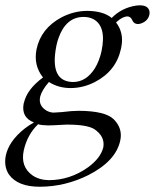

<svg xmlns="http://www.w3.org/2000/svg" viewBox="-20 -460 586 726"><path d="M363.8 -266.1Q383.8 -361.3 332 -388.2Q315.9 -396 296.4 -396Q229.5 -396 201.2 -315.9Q196.3 -302.2 193.4 -288.1Q166 -151.4 255.9 -149.9Q305.7 -149.9 338.4 -201.2Q355.5 -229 363.8 -266.1ZM124 9.8Q83 49.3 69.8 108.9Q56.6 170.9 103.5 203.6Q129.4 220.7 164.1 221.2Q244.6 221.2 312.5 172.9Q360.8 137.7 370.6 97.2Q377.9 55.7 335.9 27.8Q306.6 10.7 231.4 11.2Q226.1 11.2 210 12.2Q178.7 14.2 161.1 14.2Q136.7 13.7 124 9.8ZM501.5 -369.1Q486.3 -369.1 480 -383.8Q479.5 -385.3 479 -386.2Q472.7 -397.5 462.4 -397.9Q444.3 -397.9 422.4 -378.4Q419.9 -376 418.9 -375Q448.2 -336.4 439.5 -286.6Q438.5 -281.2 437.5 -275.9Q419.4 -191.9 339.8 -150.4Q294.9 -127 246.1 -127Q200.2 -127.4 165 -149.9Q138.2 -119.1 131.8 -94.2Q124.5 -59.6 157.2 -41Q170.4 -34.2 183.1 -34.2Q186 -34.2 212.9 -36.1Q252.4 -41 277.8 -41Q378.4 -40.5 410.2 -8.8Q444.8 25.9 434.6 71.8Q418 148.9 314.9 201.7Q226.1 246.1 129.9 246.1Q46.9 246.1 13.7 199.7Q-6.3 169.4 2 127.9Q13.7 73.7 72.3 26.9Q89.8 13.2 108.4 2.9Q60.1 -15.1 69.3 -67.9Q69.8 -69.8 70.3 -70.8Q82 -122.6 142.6 -167Q106 -213.4 118.2 -273.9Q134.8 -352.5 211.9 -394Q258.8 -418.5 309.1 -418.9Q370.6 -418.5 402.3 -392.1Q440.4 -430.7 495.6 -439Q502.9 -439.9 508.3 -439.9Q541.5 -439.9 545.4 -416Q545.9 -410.2 544.9 -404.8Q540 -381.8 515.6 -372.1Q507.8 -369.1 501.5 -369.1Z"/></svg>

Font: Linux Libertine Display Slanted O
Style: Slanted
Weight: 400
Designer: Philipp H. Poll
Foundry: Philipp H. Poll
Version: Version 5.0.9